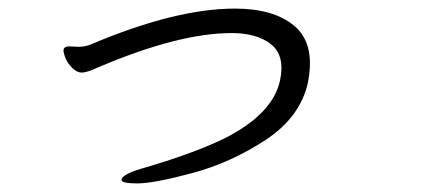

<svg xmlns="http://www.w3.org/2000/svg" viewBox="-20 -415 1040 447"><path d="M141 -307 163 -306Q177 -306 190 -311Q388 -395 527 -395Q617 -395 665 -355Q713 -315 698 -229L697 -223Q679 -142 598 -89Q517 -36 427.5 -12Q338 12 299.5 12Q261 12 263 3Q265 -9 308 -22Q426 -56 501 -92Q615 -149 632 -228Q644 -285 611.5 -311.5Q579 -338 519 -338Q396 -338 208 -258Q182 -246 170.5 -246Q159 -246 148 -257Q137 -268 132 -281Q127 -294 128 -299Q129 -307 141 -307Z"/></svg>

Font: LXGW Bright GB
Style: Italic
Weight: 400
Italic angle: -12°
Designer: Christian Thalmann (Catharsis Fonts)
Foundry: LXGW / Christian Thalmann (Catharsis Fonts) / Fontworks Inc.
Version: Version 5.510